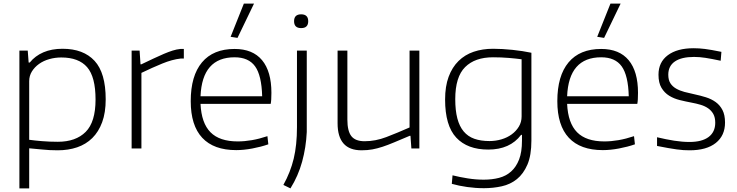

<svg xmlns="http://www.w3.org/2000/svg" viewBox="-20 -819 4067 1059"><path d="M87 -540H133L138 -474H144Q174 -511 219.5 -530.5Q265 -550 325 -550Q440 -550 501.5 -483.5Q563 -417 563 -271Q563 -198 543.5 -145Q524 -92 489 -57.5Q454 -23 405.5 -6.5Q357 10 298 10Q252 10 211 5.5Q170 1 141 -1V220H87ZM299 -37Q398 -37 452.5 -91.5Q507 -146 507 -270Q507 -395 460.5 -448.5Q414 -502 318 -502Q284 -502 252 -493Q220 -484 195.5 -466.5Q171 -449 156 -425Q141 -401 141 -371V-48Q170 -44 211.5 -40.5Q253 -37 299 -37Z M706 -540H750L755 -464H759Q797 -482 827.5 -496.5Q858 -511 884 -522Q910 -533 932 -540Q954 -547 975 -549H994V-496H976Q930 -491 875 -468.5Q820 -446 760 -417V0H706Z M1252 -616 1325 -799H1381L1290 -610ZM1283 9Q1159 9 1095.5 -59Q1032 -127 1032 -261Q1032 -401 1094 -475Q1156 -549 1274 -549Q1374 -549 1425.5 -487Q1477 -425 1477 -307Q1477 -286 1476 -270.5Q1475 -255 1473 -246H1086Q1091 -140 1141 -89.5Q1191 -39 1291 -39Q1329 -39 1369.5 -46Q1410 -53 1455 -68L1460 -23Q1420 -9 1372 0Q1324 9 1283 9ZM1274 -503Q1095 -503 1086 -288H1426Q1423 -403 1387 -453Q1351 -503 1274 -503Z M1641 -664Q1602 -664 1602 -702Q1602 -740 1641 -740Q1680 -740 1680 -702Q1680 -664 1641 -664ZM1543 201Q1582 131 1600 56Q1618 -19 1618 -118V-540H1672V-91Q1668 -6 1646.5 72.5Q1625 151 1582 220Z M1974 10Q1842 10 1842 -139V-540H1896V-159Q1896 -96 1918 -68Q1940 -40 1991 -40Q2051 -40 2111 -63Q2171 -86 2239 -116V-540H2293V0H2249L2244 -70H2240Q2190 -49 2154.5 -34Q2119 -19 2090 -9.5Q2061 0 2034 5Q2007 10 1974 10Z M2649 219Q2603 219 2557 212.5Q2511 206 2472 195L2476 148Q2516 158 2560.5 165Q2605 172 2648 172Q2694 172 2732.5 162Q2771 152 2799 127Q2827 102 2843 61Q2859 20 2859 -43V-75H2854Q2793 6 2673 6Q2558 6 2496.5 -60Q2435 -126 2435 -270Q2435 -343 2454.5 -395.5Q2474 -448 2509 -482.5Q2544 -517 2592.5 -533.5Q2641 -550 2700 -550Q2724 -550 2751.5 -548.5Q2779 -547 2807 -544Q2835 -541 2861.5 -537Q2888 -533 2911 -528V-44Q2911 38 2889 89Q2867 140 2831 169Q2795 198 2747.5 208.5Q2700 219 2649 219ZM2680 -41Q2714 -41 2746 -50.5Q2778 -60 2802.5 -78Q2827 -96 2842 -121Q2857 -146 2857 -177V-492Q2828 -496 2786.5 -499.5Q2745 -503 2699 -503Q2600 -503 2545.5 -449Q2491 -395 2491 -272Q2491 -210 2502.5 -166Q2514 -122 2537.5 -94Q2561 -66 2596.5 -53.5Q2632 -41 2680 -41Z M3274 -616 3347 -799H3403L3312 -610ZM3305 9Q3181 9 3117.5 -59Q3054 -127 3054 -261Q3054 -401 3116 -475Q3178 -549 3296 -549Q3396 -549 3447.5 -487Q3499 -425 3499 -307Q3499 -286 3498 -270.5Q3497 -255 3495 -246H3108Q3113 -140 3163 -89.5Q3213 -39 3313 -39Q3351 -39 3391.5 -46Q3432 -53 3477 -68L3482 -23Q3442 -9 3394 0Q3346 9 3305 9ZM3296 -503Q3117 -503 3108 -288H3448Q3445 -403 3409 -453Q3373 -503 3296 -503Z M3784 10Q3767 10 3750 9Q3733 8 3712 5Q3691 2 3665 -2.5Q3639 -7 3604 -14V-62Q3654 -50 3698.5 -43Q3743 -36 3783 -36Q3852 -36 3888.5 -63.5Q3925 -91 3925 -142Q3925 -171 3914.5 -190Q3904 -209 3886 -221.5Q3868 -234 3844.5 -241Q3821 -248 3794 -253Q3762 -259 3729.5 -267Q3697 -275 3671 -291Q3645 -307 3628.5 -334.5Q3612 -362 3612 -407Q3612 -476 3663.5 -514.5Q3715 -553 3806 -553Q3822 -553 3836.5 -552Q3851 -551 3868 -549Q3885 -547 3907 -543Q3929 -539 3959 -533L3955 -484Q3903 -495 3870.5 -500Q3838 -505 3808 -505Q3739 -505 3702.5 -480Q3666 -455 3666 -407Q3666 -378 3677.5 -360Q3689 -342 3709 -330.5Q3729 -319 3755 -312Q3781 -305 3810 -299Q3843 -292 3873.5 -282.5Q3904 -273 3927.5 -256Q3951 -239 3965 -212Q3979 -185 3979 -143Q3979 -71 3928 -30.5Q3877 10 3784 10Z"/></svg>

Font: Encode Sans Wide
Style: ExtraLight
Weight: 200
Designer: Pablo Impallari, Andres Torresi
Foundry: Pablo Impallari, Andres Torresi
Version: Version 1.000; ttfautohint (v1.00) -l 8 -r 50 -G 200 -x 14 -